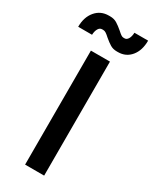

<svg xmlns="http://www.w3.org/2000/svg" viewBox="-275 -965 820 1021"><g transform="rotate(30 135.5 -454.5)"><path d="M78 -700H195V0H78ZM120 -804Q107 -816 98 -822Q89 -828 80 -828H73Q59 -828 50.5 -813.5Q42 -799 41 -776H-44Q-44 -835 -13 -872Q18 -909 68 -909H76Q100 -909 118 -898Q136 -887 158 -868Q170 -857 178 -851.5Q186 -846 193 -846H201Q213 -846 221.5 -860Q230 -874 231 -898H315Q315 -838 285 -801.5Q255 -765 206 -765H199Q176 -765 158.5 -775.5Q141 -786 120 -804Z"/></g></svg>

Font: Bai Jamjuree SemiBold
Style: Regular
Weight: 600
Version: Version 1.000; ttfautohint (v1.6)